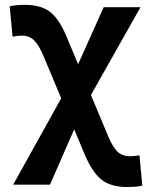

<svg xmlns="http://www.w3.org/2000/svg" viewBox="-20 -547 626 782"><path d="M499.5 214.8Q431.6 214.8 393.6 184.8Q355.5 154.8 325.2 82.5L157.2 -318.8Q138.2 -363.8 118.7 -382.8Q99.1 -401.9 69.8 -401.9Q52.7 -401.9 31.2 -397.9L19.5 -521.5Q48.3 -527.3 79.6 -527.3Q146.5 -527.3 183.6 -498.8Q220.7 -470.2 250 -400.4L419.9 6.3Q439 52.2 458.7 70.8Q478.5 89.4 509.3 89.4Q516.1 89.4 527.3 88.4Q538.6 87.4 547.9 85.4L559.6 209Q545.9 212.4 530 213.6Q514.2 214.8 499.5 214.8ZM33.7 205.1 263.7 -208.5 402.3 -517.6H552.2L319.3 -105L183.6 205.1Z"/></svg>

Font: Cascadia Code PL
Style: Regular
Weight: 400
Monospace: yes
Designer: Aaron Bell
Foundry: Saja Typeworks
Version: Version 2102.003